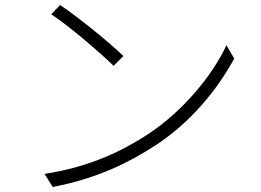

<svg xmlns="http://www.w3.org/2000/svg" viewBox="-20 -736 1040 764"><path d="M219 -716 184 -679C259 -630 382 -523 432 -474L471 -513C418 -565 290 -669 219 -716ZM157 -44 190 8C372 -27 497 -92 596 -156C742 -250 848 -385 912 -503L881 -556C827 -439 710 -294 566 -200C472 -139 341 -72 157 -44Z"/></svg>

Font: Noto Sans CJK KR Light
Style: Regular
Weight: 300
Designer: Ryoko NISHIZUKA (kana & ideographs); Paul D. Hunt (Latin, Greek & Cyrillic); Wenlong ZHANG (bopomofo); Sandoll Communica
Foundry: Adobe Systems Incorporated
Version: Version 1.004;PS 1.004;hotconv 1.0.82;makeotf.lib2.5.63406